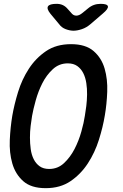

<svg xmlns="http://www.w3.org/2000/svg" viewBox="-20 -970 640 1000"><path d="M236 -90Q281 -90 313.5 -120.5Q346 -151 368 -193.5Q390 -236 403.5 -284Q417 -332 422 -367Q426 -389 429.5 -418Q433 -447 433.5 -477.5Q434 -508 429.5 -537.5Q425 -567 413.5 -589.5Q402 -612 382.5 -626Q363 -640 333 -640Q288 -640 255 -609.5Q222 -579 200.5 -536.5Q179 -494 166 -447Q153 -400 147 -366Q143 -343 139.5 -313.5Q136 -284 136 -253.5Q136 -223 140 -193.5Q144 -164 155.5 -141Q167 -118 186.5 -104Q206 -90 236 -90ZM218 10Q142 10 101 -26.5Q60 -63 44 -119Q28 -175 31 -241Q34 -307 44 -367Q54 -425 74 -490.5Q94 -556 130 -611.5Q166 -667 219.5 -703.5Q273 -740 350 -740Q426 -740 467.5 -704Q509 -668 525 -612.5Q541 -557 538.5 -492Q536 -427 526 -369Q516 -308 495 -241.5Q474 -175 437.5 -119Q401 -63 347.5 -26.5Q294 10 218 10ZM275 -950Q293 -950 307 -943.5Q321 -937 332 -924L350 -904Q361 -889 376.5 -888.5Q392 -888 410 -903L437 -925Q452 -938 468.5 -944Q485 -950 504 -950Q539 -950 542 -937Q545 -924 515 -899L451 -844Q430 -826 406 -818Q382 -810 363 -810Q344 -810 322.5 -818Q301 -826 288 -844L243 -898Q222 -924 230 -937Q238 -950 275 -950Z"/></svg>

Font: Maple Mono NL Medium
Style: Italic
Weight: 500
Italic angle: -10°
Monospace: yes
Designer: subframe7536
Version: Version 7.000